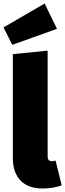

<svg xmlns="http://www.w3.org/2000/svg" viewBox="-36 -1052 371 1092"><path d="M37 -154V-744L235 -764V-162Q235 -135 259 -135Q270 -135 280 -139L315 2Q268 20 205 20Q124 20 80.5 -25.5Q37 -71 37 -154ZM218 -1032 288 -888 34 -797 -16 -896Z"/></svg>

Font: Fira Sans Black
Style: Regular
Weight: 900
Designer: Carrois Corporate & Edenspiekermann AG
Foundry: Carrois Corporate GbR & Edenspiekermann AG
Version: Version 4.203